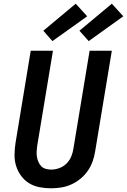

<svg xmlns="http://www.w3.org/2000/svg" viewBox="-20 -1009 686 1037"><path d="M256 8Q224 8 193 2Q162 -4 137 -19.5Q112 -35 94 -59.5Q76 -84 67 -113Q58 -142 58.5 -174Q59 -206 64 -238L146 -735H266L181 -222Q179 -207 178 -191.5Q177 -176 179.5 -161.5Q182 -147 188 -133.5Q194 -120 203.5 -110.5Q213 -101 227.5 -97Q242 -93 257 -93Q279 -93 301.5 -101.5Q324 -110 340.5 -127Q357 -144 365.5 -165.5Q374 -187 377 -209L464 -735H584L494 -192Q490 -165 480.5 -138Q471 -111 454.5 -87Q438 -63 415 -44Q392 -25 365.5 -13Q339 -1 311 3.5Q283 8 256 8ZM459 -787 409 -843 584 -989 646 -921ZM263 -787 214 -843 389 -989 451 -921Z"/></svg>

Font: Iosevka Aile
Style: Bold Italic
Weight: 700
Italic angle: -9°
Designer: Belleve Invis
Foundry: Belleve Invis
Version: Version 28.0.1; ttfautohint (v1.8.4)